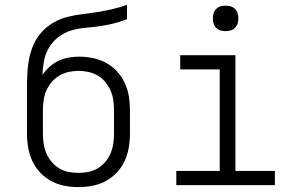

<svg xmlns="http://www.w3.org/2000/svg" viewBox="-20 -755 1240 783"><path d="M300 8Q271 8 242.5 2.5Q214 -3 189 -16.5Q164 -30 144 -51Q124 -72 112 -98Q100 -124 95 -152.5Q90 -181 90 -210V-306Q90 -328 90 -350.5Q90 -373 90 -395Q90 -426 91.5 -456.5Q93 -487 99 -517Q105 -547 118 -575.5Q131 -604 152 -626.5Q173 -649 200 -664Q227 -679 257 -686.5Q287 -694 317.5 -697.5Q348 -701 378.5 -706Q409 -711 439 -718Q469 -725 498 -735V-677Q471 -666 442.5 -659Q414 -652 385 -648Q356 -644 327 -641.5Q298 -639 270 -630.5Q242 -622 218.5 -604Q195 -586 180 -561Q165 -536 159.5 -507Q154 -478 153 -449Q165 -467 181.5 -482Q198 -497 217.5 -506.5Q237 -516 259 -520Q281 -524 303 -524Q331 -524 359.5 -518Q388 -512 413 -498.5Q438 -485 457.5 -463.5Q477 -442 489 -416Q501 -390 505.5 -362Q510 -334 510 -306V-210Q510 -181 505 -152.5Q500 -124 488 -98Q476 -72 456 -51Q436 -30 411 -16.5Q386 -3 357.5 2.5Q329 8 300 8ZM300 -50Q320 -50 340.5 -54Q361 -58 378.5 -68.5Q396 -79 409.5 -95Q423 -111 431 -130Q439 -149 442 -169.5Q445 -190 445 -210V-306Q445 -326 442 -346.5Q439 -367 431 -385.5Q423 -404 410 -420Q397 -436 379 -446.5Q361 -457 341 -461.5Q321 -466 300 -466Q280 -466 259.5 -461.5Q239 -457 221.5 -446.5Q204 -436 190.5 -420Q177 -404 169 -385.5Q161 -367 158 -346.5Q155 -326 155 -306V-210Q155 -190 158 -169.5Q161 -149 169 -130Q177 -111 190.5 -95Q204 -79 221.5 -68.5Q239 -58 259.5 -54Q280 -50 300 -50Z M699 0V-58H876V-472H715V-530H940V-58H1101V0ZM900 -628Q889 -628 879 -631Q869 -634 861.5 -641.5Q854 -649 851 -659Q848 -669 848 -680Q848 -691 851 -701Q854 -711 861.5 -718.5Q869 -726 879 -729Q889 -732 900 -732Q911 -732 921 -729Q931 -726 938.5 -718.5Q946 -711 949 -701Q952 -691 952 -680Q952 -669 949 -659Q946 -649 938.5 -641.5Q931 -634 921 -631Q911 -628 900 -628Z"/></svg>

Font: Iosevka Curly Slab LtEx
Style: Regular
Weight: 300
Width: 7
Monospace: yes
Designer: Belleve Invis
Foundry: Belleve Invis
Version: Version 11.1.0; ttfautohint (v1.8.3)